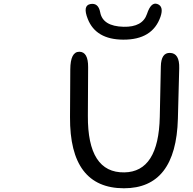

<svg xmlns="http://www.w3.org/2000/svg" viewBox="-307 -1016 1063 1056"><path d="M-286.6 -976.1ZM627.4 -725.1Q579.1 -726.1 577.6 -650.4L571.8 -373.5Q565.4 -70.8 377 -67.9Q174.3 -64.5 176.3 -379.4L177.7 -646.5Q178.2 -731 129.4 -731.4Q80.1 -731.4 79.6 -634.3L78.1 -372.1Q75.7 19 374.5 19.5Q661.1 20 671.4 -363.3L678.7 -640.1Q681.2 -724.1 627.4 -725.1ZM372.6 -868.7Q258.3 -871.6 244.1 -948.2Q233.9 -1002 189.9 -993.7Q146.5 -985.4 175.8 -911.6Q220.2 -798.8 370.6 -797.9Q531.7 -796.9 575.7 -923.8Q595.2 -981 558.1 -994.1Q523.4 -1006.3 501.5 -939.5Q477.1 -866.2 372.6 -868.7Z"/></svg>

Font: Comic Relief
Style: Regular
Weight: 400
Designer: Jeff Davis
Foundry: Loudifier
Version: Version 1.200; ttfautohint (v1.8.4.7-5d5b)